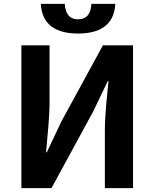

<svg xmlns="http://www.w3.org/2000/svg" viewBox="-20 -976 801 996"><path d="M91 0H247L463 -397L539 -555H543C535 -475 524 -382 524 -297V0H670V-741H514L298 -345L223 -186H219C225 -263 237 -361 237 -445V-741H91ZM385 -802C524 -802 574 -869 578 -956H454C452 -908 432 -876 385 -876C338 -876 319 -908 316 -956H192C196 -869 246 -802 385 -802Z"/></svg>

Font: Source Han Sans KR
Style: Bold
Weight: 700
Designer: Ryoko NISHIZUKA 西塚涼子 (kana, bopomofo & ideographs); Paul D. Hunt (Latin, Greek & Cyrillic); Sandoll Communications 산돌커뮤니
Foundry: Adobe
Version: Version 2.004;hotconv 1.0.118;makeotfexe 2.5.65603